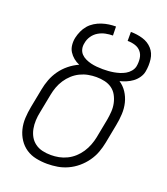

<svg xmlns="http://www.w3.org/2000/svg" viewBox="-138 -837 825 946"><g transform="rotate(20 275.0 -364.0)"><path d="M219 12Q189 12 160 6Q131 0 108 -15.5Q85 -31 69.5 -54.5Q54 -78 47 -106Q40 -134 41.5 -164Q43 -194 49 -225L68 -323Q73 -350 83 -376.5Q93 -403 110 -427Q127 -451 150.5 -470Q174 -489 201 -501Q184 -508 170 -519.5Q156 -531 146.5 -546Q137 -561 135 -580.5Q133 -600 137 -619Q141 -637 149 -655Q157 -673 169.5 -687.5Q182 -702 199 -712.5Q216 -723 234.5 -729Q253 -735 271 -737.5Q289 -740 307 -740L308 -693Q289 -693 269.5 -689Q250 -685 232.5 -674.5Q215 -664 203.5 -647Q192 -630 189 -611Q185 -594 188.5 -579Q192 -564 202 -553.5Q212 -543 226 -536.5Q240 -530 254.5 -526.5Q269 -523 285 -521.5Q301 -520 317 -520Q331 -520 345.5 -521Q360 -522 374.5 -524.5Q389 -527 403.5 -531.5Q418 -536 431.5 -543.5Q445 -551 455.5 -563.5Q466 -576 469 -590Q473 -611 470.5 -631.5Q468 -652 456 -666.5Q444 -681 425 -687Q406 -693 385 -693V-740Q418 -740 448 -731Q478 -722 498 -700Q518 -678 522 -646Q526 -614 520 -582Q517 -565 506 -549Q495 -533 480 -522Q465 -511 448 -504Q431 -497 415 -493Q438 -478 453.5 -454.5Q469 -431 476 -403Q483 -375 481.5 -344.5Q480 -314 474 -284L455 -185Q450 -159 440.5 -133Q431 -107 414 -83Q397 -59 374.5 -40Q352 -21 326 -9Q300 3 273 7.5Q246 12 219 12ZM221 -35Q242 -35 263 -39Q284 -43 304.5 -53Q325 -63 342 -78.5Q359 -94 371.5 -113Q384 -132 392 -153Q400 -174 404 -194L423 -293Q427 -315 428.5 -337.5Q430 -360 425.5 -381Q421 -402 411 -420.5Q401 -439 384.5 -451Q368 -463 346.5 -468Q325 -473 302 -473Q281 -473 259.5 -469Q238 -465 217.5 -455Q197 -445 180 -429.5Q163 -414 150.5 -395Q138 -376 130.5 -355.5Q123 -335 119 -314L100 -216Q95 -193 94 -170.5Q93 -148 97 -127Q101 -106 111 -88Q121 -70 138 -57.5Q155 -45 176.5 -40Q198 -35 221 -35Z"/></g></svg>

Font: Lode Dark
Style: Italic
Weight: 400
Italic angle: -11°
Monospace: yes
Designer: Belleve Invis
Foundry: Belleve Invis
Version: Version 29.2.0; ttfautohint (v1.8.3)